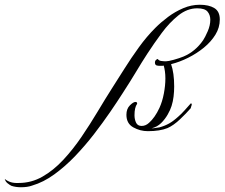

<svg xmlns="http://www.w3.org/2000/svg" viewBox="-405 -546 945 808"><path d="M-317 242Q-339 242 -357 236Q-365 232 -373.5 225Q-382 218 -385 207Q-374 216 -360 220.5Q-346 225 -326 224Q-273 224 -226.5 197.5Q-180 171 -139 127Q-98 83 -62 30Q-26 -23 6 -76.5Q38 -130 66 -174Q91 -213 119 -257.5Q147 -302 179.5 -347Q212 -392 249 -429Q273 -453 302.5 -475Q332 -497 366 -511.5Q400 -526 436 -526Q474 -526 497 -512Q520 -498 520 -464Q520 -430 501.5 -400Q483 -370 453 -345.5Q423 -321 387 -303Q351 -285 315 -276Q328 -239 328 -182Q328 -161 325.5 -140Q323 -119 317 -100Q312 -84 301 -64.5Q290 -45 273.5 -28.5Q257 -12 233 -6Q241 -6 249 -7.5Q257 -9 266 -10Q288 -16 306 -26Q324 -36 345 -55Q358 -66 373.5 -83.5Q389 -101 398 -111Q402 -111 402 -107Q402 -104 400 -99Q398 -94 398 -91Q379 -69 352 -43.5Q325 -18 300 -7Q268 6 217 6Q185 6 156 -10Q127 -26 127 -63Q127 -88 141.5 -102.5Q156 -117 165 -117Q173 -117 172 -109Q161 -94 161 -61Q161 -44 167.5 -30Q174 -16 191 -16Q208 -16 222 -29Q247 -51 266 -92Q278 -118 284.5 -152Q291 -186 291 -216Q291 -232 289 -246Q287 -260 284 -270Q281 -269 278 -269Q275 -269 272 -269Q268 -269 264 -269Q260 -269 257 -270Q247 -271 247 -283Q247 -294 259 -298Q263 -291 273 -289.5Q283 -288 293 -288Q303 -288 326.5 -294.5Q350 -301 367 -308Q417 -329 450 -377Q458 -389 469 -414Q480 -439 480 -463Q480 -483 468.5 -497Q457 -511 425 -511Q383 -511 345.5 -481Q308 -451 275.5 -407Q243 -363 215 -320Q191 -283 168 -244.5Q145 -206 110 -152Q89 -119 58.5 -74.5Q28 -30 -9 18Q-46 66 -88 110Q-130 154 -176 187.5Q-222 221 -270 235Q-289 242 -317 242Z"/></svg>

Font: Luxurious Script
Style: Regular
Weight: 400
Designer: Robert E. Leuschke
Foundry: Robert E. Leuschke
Version: Version 1.010; ttfautohint (v1.8.3)